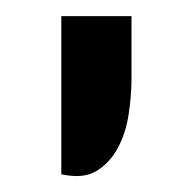

<svg xmlns="http://www.w3.org/2000/svg" viewBox="-20 -118 237 238"><path d="M56 -98H143V-20Q143 0 139.5 23.5Q136 47 126 65.5Q116 84 99.5 94Q83 104 56 98Z"/></svg>

Font: Expletus Sans
Style: Regular
Weight: 400
Designer: Jasper de Waard
Foundry: Designtown
Version: Version 7.028